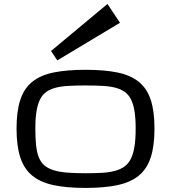

<svg xmlns="http://www.w3.org/2000/svg" viewBox="-20 -926 852 957"><path d="M62.5 -285.2Q62.5 -371.6 81.1 -428.2Q99.6 -484.9 140.6 -518.1Q181.6 -551.3 247.1 -564.7Q312.5 -578.1 406.2 -578.1Q500 -578.1 565.4 -564.7Q630.9 -551.3 671.9 -518.1Q712.9 -484.9 731.4 -428.2Q750 -371.6 750 -285.2Q750 -198.7 731.4 -141.6Q712.9 -84.5 671.9 -50.8Q630.9 -17.1 565.4 -3.2Q500 10.7 406.2 10.7Q312.5 10.7 247.1 -3.2Q181.6 -17.1 140.6 -50.8Q99.6 -84.5 81.1 -141.6Q62.5 -198.7 62.5 -285.2ZM156.2 -285.2Q156.2 -238.3 159.7 -203.6Q163.1 -168.9 172.6 -144Q182.1 -119.1 199.2 -103.5Q216.3 -87.9 244.1 -78.6Q272 -69.3 311.8 -65.9Q351.6 -62.5 406.2 -62.5Q453.1 -62.5 490 -64.7Q526.9 -66.9 554.4 -74.7Q582 -82.5 601.6 -96.9Q621.1 -111.3 633.1 -136.2Q645 -161.1 650.6 -197.5Q656.2 -233.9 656.2 -285.2Q656.2 -335.4 650.6 -370.8Q645 -406.2 633.1 -430.2Q621.1 -454.1 601.6 -468Q582 -481.9 554.4 -489Q526.9 -496.1 490 -498Q453.1 -500 406.2 -500Q359.4 -500 322.5 -498Q285.6 -496.1 258.1 -489Q230.5 -481.9 210.9 -468Q191.4 -454.1 179.4 -430.2Q167.5 -406.2 161.9 -370.8Q156.2 -335.4 156.2 -285.2ZM578.1 -812.5 515.6 -906.2 234.4 -671.9 265.6 -625Z"/></svg>

Font: Michroma
Style: Regular
Weight: 400
Version: Version 1.000